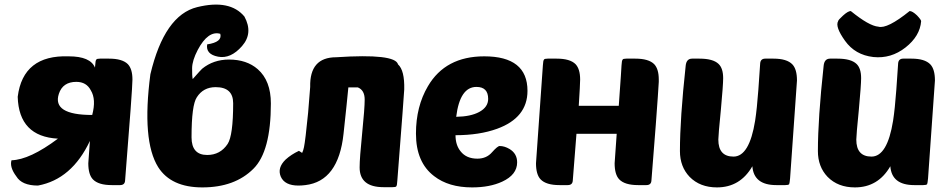

<svg xmlns="http://www.w3.org/2000/svg" viewBox="-20 -805 4133 835"><path d="M381 -305Q399 -373 375 -412Q356 -449 312 -449Q253 -449 236 -397Q206 -305 381 -305ZM371 -192Q292 -25 145 2Q75 2 51 -38Q21 -78 30 -108Q109 -110 232 -202Q62 -211 57 -384Q80 -567 279 -560Q373 -560 393 -511Q394 -515 394 -521Q395 -542 399 -546Q401 -550 415 -550H454Q512 -550 536 -526Q556 -505 556 -459Q556 -419 524 -20Q523 0 502 0H466Q408 0 384 -25Q364 -46 364 -95Q364 -99 371 -192Z M836 -382Q813 -348 813 -208Q813 -131 881 -131Q938 -131 970 -179Q994 -216 994 -356Q994 -426 918 -426Q864 -426 836 -382ZM818 -461Q856 -504 859 -506Q908 -546 976 -546Q1053 -546 1101 -504Q1158 -454 1158 -355Q1158 -146 1082 -71Q1001 10 860 10Q724 10 668 -78Q596 -193 634 -482Q695 -739 837.5 -774Q980 -809 1043 -733Q1082 -661 1032.5 -604.5Q983 -548 928.5 -558.5Q874 -569 881 -612Q948 -622 938 -658Q885 -673 840 -588Q816 -542 815.5 -509Q815 -476 818 -461Z M1495 -425Q1489 -361 1474 -223Q1452 -17 1308 0Q1292 2 1278 2Q1218 2 1201 -37Q1185 -75 1222 -111Q1246 -133 1280 -149L1294 -140Q1299 -150 1302 -165Q1308 -193 1320 -315L1329 -427Q1326 -556 1442 -556Q1699 -573 1711 -525Q1740 -499 1738 -416Q1738 -405 1708 -20Q1707 2 1703 6Q1700 9 1687 9H1648Q1544 9 1544 -77Q1544 -117 1555 -225.5Q1566 -334 1566 -372Q1566 -413 1536 -425Z M1868 -39Q1789 -99 1789 -224Q1789 -342 1841 -430Q1917 -560 2086 -560Q2274 -560 2274 -410Q2274 -293 2142 -245Q2065 -217 1961 -217Q1961 -174 1983 -147Q2008 -115 2056 -115Q2096 -115 2120 -143Q2144 -170 2153 -170Q2174 -170 2196 -157Q2229 -137 2229 -99Q2229 -45 2164 -15Q2110 10 2033 10Q1931 10 1868 -39ZM1964 -297Q2027 -298 2064 -318Q2103 -339 2103 -375Q2103 -427 2052 -427Q1980 -427 1964 -297Z M2671 -345Q2675 -402 2680 -473Q2681 -496 2683 -521Q2684 -542 2688 -546Q2690 -550 2704 -550H2743Q2801 -550 2825 -526Q2845 -505 2845 -459V-449Q2843 -410 2832 -262.5Q2821 -115 2813 -20Q2812 0 2791 0H2755Q2697 0 2673 -25Q2653 -46 2653 -95Q2653 -97 2662 -223H2487Q2480 -137 2471 -20Q2470 0 2449 0H2413Q2355 0 2331 -25Q2311 -46 2311 -95Q2311 -101 2341 -521Q2342 -542 2346 -546Q2348 -550 2362 -550H2401Q2459 -550 2483 -526Q2503 -505 2503 -459Q2503 -439 2497 -345Z M3115 -327Q3104 -217 3104 -198Q3104 -124 3170 -124Q3239 -124 3264 -280Q3272 -332 3278 -414L3286 -530Q3288 -550 3308 -550H3344Q3402 -550 3426 -525Q3446 -504 3446 -455Q3446 -449 3416 -29Q3414 -8 3412 -4Q3409 0 3395 0H3356Q3258 0 3252 -82Q3199 10 3098 10Q3024 10 2979 -36Q2937 -80 2937 -148Q2937 -289 2962 -519Q2965 -550 2990 -550H3022Q3081 -550 3105 -527Q3125 -508 3125 -465Q3125 -436 3115 -327Z M3715 -327Q3704 -217 3704 -198Q3704 -124 3770 -124Q3839 -124 3864 -280Q3872 -332 3878 -414L3886 -530Q3888 -550 3908 -550H3944Q4002 -550 4026 -525Q4046 -504 4046 -455Q4046 -449 4016 -29Q4014 -8 4012 -4Q4009 0 3995 0H3956Q3858 0 3852 -82Q3799 10 3698 10Q3624 10 3579 -36Q3537 -80 3537 -148Q3537 -289 3562 -519Q3565 -550 3590 -550H3622Q3681 -550 3705 -527Q3725 -508 3725 -465Q3725 -436 3715 -327ZM3800 -689Q3838 -678 3936 -757Q3948 -757 3968 -738Q3986 -719 3986 -713Q3981 -648 3918 -598.5Q3855 -549 3778 -557Q3699 -566 3655 -627.5Q3611 -689 3625 -713Q3625 -718 3646 -737Q3668 -757 3680 -757Q3760 -692 3800 -689Z"/></svg>

Font: PoetsenOne
Style: Regular
Weight: 400
Designer: Rodrigo Fuenzalida, Pablo Impallari
Foundry: Pablo Impallari, Rodrigo Fuenzalida
Version: Version 1.000